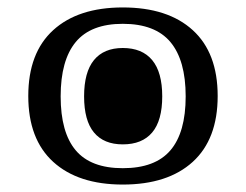

<svg xmlns="http://www.w3.org/2000/svg" viewBox="-20 -486 662 516"><path d="M310 10Q190 10 123 -51Q56 -112 56 -228Q56 -344 123 -405Q190 -466 310 -466Q431 -466 498 -405Q565 -344 565 -228Q565 -112 498 -51Q431 10 310 10ZM310 -34Q397 -34 438 -82Q479 -130 479 -227Q479 -324 438 -373Q397 -422 310 -422Q224 -422 183.5 -373Q143 -324 143 -227Q143 -130 183.5 -82Q224 -34 310 -34ZM310 -98Q259 -98 232.5 -130Q206 -162 206 -227Q206 -292 232.5 -324.5Q259 -357 310 -357Q362 -357 389 -324.5Q416 -292 416 -227Q416 -162 389 -130Q362 -98 310 -98Z"/></svg>

Font: Noto Serif Thai Medium
Style: Regular
Weight: 500
Version: Version 2.001